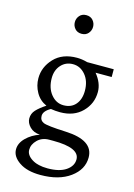

<svg xmlns="http://www.w3.org/2000/svg" viewBox="-125 -653 665 956"><g transform="rotate(15 208.0 -175.0)"><path d="M232.5 -507.5Q220 -493 198 -493Q176 -493 163.5 -507.5Q151 -522 151 -541Q151 -560 163.5 -574.5Q176 -589 198 -589Q220 -589 232.5 -574.5Q245 -560 245 -541Q245 -522 232.5 -507.5ZM262 -364H399V-324H316Q352 -280 352 -234Q352 -174 309.5 -131Q267 -88 196 -88Q172 -88 148 -92Q112 -72 112 -47Q112 -24 132 -15Q152 -6 248 -2Q392 4 392 93Q392 155 334.5 197Q277 239 182 239Q113 239 72.5 211.5Q32 184 32 147Q32 115 59.5 87.5Q87 60 128 46Q95 44 75.5 24Q56 4 56 -19Q56 -44 73 -62.5Q90 -81 122 -102Q86 -118 67 -152Q48 -186 48 -224Q48 -282 90.5 -327Q133 -372 208 -372Q234 -372 262 -364ZM197 -336Q160 -336 136 -309.5Q112 -283 112 -242Q112 -191 138.5 -158.5Q165 -126 203 -126Q243 -126 265.5 -152.5Q288 -179 288 -223Q288 -273 261.5 -304.5Q235 -336 197 -336ZM201 58H180Q143 58 119.5 81Q96 104 96 132Q96 159 126.5 178.5Q157 198 208 198Q269 198 302.5 175Q336 152 336 118Q336 58 201 58Z"/></g></svg>

Font: Bellefair
Style: Regular
Weight: 400
Designer: Nick Shinn, Liron Lavi Turkenic
Foundry: Shinntype
Version: Version 1.003;PS 001.003;hotconv 1.0.88;makeotf.lib2.5.64775